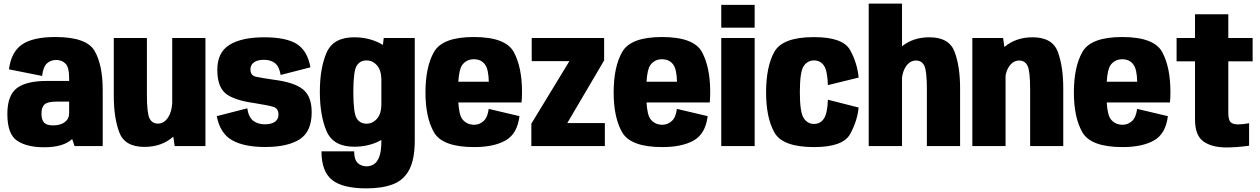

<svg xmlns="http://www.w3.org/2000/svg" viewBox="-20 -805 6945 1058"><path d="M391 0 377.5 -39Q377 -38.5 376 -37.5Q327.5 6.5 223 6.5Q128.5 6.5 74.5 -29.5Q20.5 -65.5 20.5 -177Q20.5 -279 72.5 -319Q124.5 -359 238 -359H361V-376.5Q361 -433 341.5 -453.8Q322 -474.5 289.5 -474.5Q259.5 -474.5 238.8 -455.8Q218 -437 212 -386.5L29.5 -423Q41.5 -518.5 101.5 -559.8Q161.5 -601 284.5 -601Q458.5 -601 502.2 -523Q546 -445 546 -308.5V0ZM361 -181V-245H292Q241.5 -245 225 -229.2Q208.5 -213.5 208.5 -179.5Q208.5 -144.5 223 -129.2Q237.5 -114 272.5 -114Q312.5 -114 336.8 -132Q361 -150 361 -181Z M942.5 0 935 -52Q871 4.5 776 4.5Q667 4.5 637 -76.5Q607 -157.5 607 -276V-595.5H789.5V-283Q789.5 -182 803.8 -153Q818 -124 850 -124Q884.5 -124 907 -159Q926 -188.5 929 -236.5V-595.5H1112V0Z M1441.5 5Q1324 5 1258.2 -32.8Q1192.5 -70.5 1174.5 -165L1342.5 -208Q1350.5 -157 1376.8 -138.5Q1403 -120 1439 -120Q1475 -120 1494.8 -133.8Q1514.5 -147.5 1514.5 -173.5Q1514.5 -208 1485.5 -216.5Q1456.5 -225 1384.5 -236.5Q1266 -253 1221.8 -291.2Q1177.5 -329.5 1177.5 -420.5Q1177.5 -516.5 1244.8 -558Q1312 -599.5 1436 -599.5Q1557.5 -599.5 1616 -562.2Q1674.5 -525 1690.5 -434L1526.5 -392Q1518.5 -439 1495.2 -457.2Q1472 -475.5 1434 -475.5Q1398.5 -475.5 1379.2 -461.2Q1360 -447 1360 -423Q1360 -388.5 1390.8 -382Q1421.5 -375.5 1490 -365.5Q1602.5 -351 1650 -312.2Q1697.5 -273.5 1697.5 -186Q1697.5 -80 1631.5 -37.5Q1565.5 5 1441.5 5Z M2000.5 233Q1867 233 1809.2 186Q1751.5 139 1751.5 29H1931.5Q1931.5 74 1950.8 92.8Q1970 111.5 2001 111.5Q2021.5 111.5 2040 100.2Q2058.5 89 2070 58.8Q2081.5 28.5 2081.5 -28V-33.5Q2015 3.5 1931.5 3.5Q1816 3.5 1779.2 -83Q1742.5 -169.5 1742.5 -299Q1742.5 -428.5 1779.2 -514Q1816 -599.5 1931.5 -599.5Q2020.5 -599.5 2090 -557.5L2094.5 -595.5H2265.5V-31Q2265.5 71.5 2235.8 129Q2206 186.5 2146.8 209.8Q2087.5 233 2000.5 233ZM2081.5 -367.5Q2081 -416.5 2058 -444Q2034 -472 2000 -472Q1963 -472 1945 -441.8Q1927 -411.5 1927 -298.5Q1927 -183.5 1945 -153.5Q1963 -123.5 2000 -123.5Q2034 -123.5 2058 -151.5Q2081 -178.5 2081.5 -228.5Z M2593 5.5Q2418 5.5 2371.2 -76.2Q2324.5 -158 2324.5 -295.5Q2324.5 -435.5 2371.2 -518.2Q2418 -601 2590.5 -601Q2767 -601 2811.8 -517.2Q2856.5 -433.5 2856.5 -298.5Q2856.5 -265.5 2854 -240.5H2505.5Q2510 -171 2527.5 -148.5Q2551.5 -117.5 2593.5 -117.5Q2621.5 -117.5 2644.2 -137.5Q2667 -157.5 2673 -205L2842.5 -165Q2830.5 -67.5 2765.8 -31Q2701 5.5 2593 5.5ZM2505.5 -354.5H2673.5Q2672 -423.5 2652.5 -449.5Q2631.5 -478.5 2591 -478.5Q2550.5 -478.5 2527 -447Q2510 -424 2505.5 -354.5Z M2908 0V-123.5L3117.5 -468H2910V-595.5H3309V-472L3106 -127H3313V0Z M3630 5.5Q3455 5.5 3408.2 -76.2Q3361.5 -158 3361.5 -295.5Q3361.5 -435.5 3408.2 -518.2Q3455 -601 3627.5 -601Q3804 -601 3848.8 -517.2Q3893.5 -433.5 3893.5 -298.5Q3893.5 -265.5 3891 -240.5H3542.5Q3547 -171 3564.5 -148.5Q3588.5 -117.5 3630.5 -117.5Q3658.5 -117.5 3681.2 -137.5Q3704 -157.5 3710 -205L3879.5 -165Q3867.5 -67.5 3802.8 -31Q3738 5.5 3630 5.5ZM3542.5 -354.5H3710.5Q3709 -423.5 3689.5 -449.5Q3668.5 -478.5 3628 -478.5Q3587.5 -478.5 3564 -447Q3547 -424 3542.5 -354.5Z M3954.5 0V-595.5H4138.5V0ZM3954.5 -778H4138.5V-652.5H3954.5Z M4465.5 5.5Q4292 5.5 4246.8 -75.8Q4201.5 -157 4201.5 -296Q4201.5 -437.5 4246.8 -519Q4292 -600.5 4465.5 -600.5Q4625 -600.5 4664.5 -529Q4704 -457.5 4711.5 -377.5L4542 -336Q4539.5 -416 4519.8 -444Q4500 -472 4465.5 -472Q4431 -472 4409.2 -441.8Q4387.5 -411.5 4387.5 -296Q4387.5 -185 4409.2 -153.5Q4431 -122 4465.5 -122Q4500 -122 4519.8 -151Q4539.5 -180 4542 -255.5L4711.5 -212.5Q4704 -138 4664.5 -66.2Q4625 5.5 4465.5 5.5Z M4767 0V-785H4950.5V-550Q5012 -599.5 5101.5 -599.5Q5210.5 -599.5 5240.5 -518.8Q5270.5 -438 5270.5 -319V0H5087.5V-312Q5087.5 -413.5 5073.5 -442.5Q5059.5 -471.5 5027.5 -471.5Q4993 -471.5 4970.5 -436.5Q4955 -412.5 4950.5 -376.5V0Z M5338 0V-595.5H5507.5L5514.5 -546Q5577.5 -599.5 5670 -599.5Q5779.5 -599.5 5809.2 -518.8Q5839 -438 5839 -319V0H5656.5V-312Q5656.5 -413.5 5642.2 -442.5Q5628 -471.5 5596 -471.5Q5562 -471.5 5539 -436.5Q5526.5 -417 5521 -388.5V0Z M6166 5.5Q5991 5.5 5944.2 -76.2Q5897.5 -158 5897.5 -295.5Q5897.5 -435.5 5944.2 -518.2Q5991 -601 6163.5 -601Q6340 -601 6384.8 -517.2Q6429.5 -433.5 6429.5 -298.5Q6429.5 -265.5 6427 -240.5H6078.5Q6083 -171 6100.5 -148.5Q6124.5 -117.5 6166.5 -117.5Q6194.5 -117.5 6217.2 -137.5Q6240 -157.5 6246 -205L6415.5 -165Q6403.5 -67.5 6338.8 -31Q6274 5.5 6166 5.5ZM6078.5 -354.5H6246.5Q6245 -423.5 6225.5 -449.5Q6204.5 -478.5 6164 -478.5Q6123.5 -478.5 6100 -447Q6083 -424 6078.5 -354.5Z M6738 7.5Q6658 7.5 6611.5 -25.5Q6565 -58.5 6565 -147V-467H6463.5V-595.5H6565V-726.5H6748.5V-595.5H6882.5V-467H6748.5V-185Q6748.5 -143.5 6761.5 -131.5Q6774.5 -119.5 6801.5 -119.5Q6829 -119.5 6863 -126V-2Q6793 7.5 6738 7.5Z"/></svg>

Font: Anybody ExtraBold
Style: Regular
Weight: 800
Designer: Tyler Finck
Foundry: Etcetera Type Company
Version: Version 1.010; ttfautohint (v1.8.3) -l 8 -r 50 -G 200 -x 14 